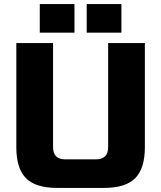

<svg xmlns="http://www.w3.org/2000/svg" viewBox="-20 -911 790 941"><path d="M60 0ZM510 -700H690V-190Q690 -85 642.5 -37.5Q595 10 490 10H260Q155 10 107.5 -37.5Q60 -85 60 -190V-700H240V-190Q240 -130 300 -130H450Q510 -130 510 -190ZM405 -891H575V-751H405ZM175 -891H345V-751H175Z"/></svg>

Font: Russo One
Style: Regular
Weight: 400
Designer: Jovanny lemonad
Foundry: Jovanny Lemonad
Version: Version 1.001